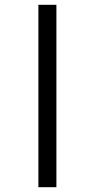

<svg xmlns="http://www.w3.org/2000/svg" viewBox="-20 -780 394 800"><path d="M140 0H215V-760H140Z"/></svg>

Font: Noto Serif Display SemiCondensed SemiBold
Style: Regular
Weight: 600
Width: 4
Designer: Monotype Design Team
Foundry: Monotype Imaging Inc.
Version: Version 2.009